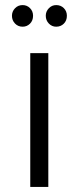

<svg xmlns="http://www.w3.org/2000/svg" viewBox="-20 -735 309 755"><path d="M69 -630Q51 -630 39 -642.5Q27 -655 27 -673Q27 -690 39 -702.5Q51 -715 69 -715Q86 -715 98 -703Q110 -691 110 -673Q110 -654 98 -642Q86 -630 69 -630ZM201 -630Q184 -630 172 -642.5Q160 -655 160 -673Q160 -690 172 -702.5Q184 -715 201 -715Q219 -715 231 -703Q243 -691 243 -673Q243 -654 231 -642Q219 -630 201 -630ZM99 0V-526H170V0Z"/></svg>

Font: mBank
Style: Regular
Weight: 400
Designer: Julieta Ulanovsky
Foundry: Julieta Ulanovsky
Version: Version 7.200;PS 007.200;hotconv 1.0.88;makeotf.lib2.5.64775